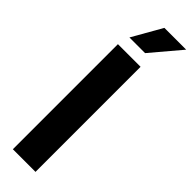

<svg xmlns="http://www.w3.org/2000/svg" viewBox="-318 -942 940 940"><g transform="rotate(45 152.0 -472.5)"><path d="M205.6 -727.5H48.8V0H205.6ZM65.4 -790.5H173.8L304.2 -944.8H153.3Z"/></g></svg>

Font: Raveo Display
Style: Bold
Weight: 700
Designer: Jakub Foglar, Rasmus Andersson (Inter)
Foundry: Jakubfoglar.com
Version: Version 1.100;Glyphs 3.2.3 (3260)